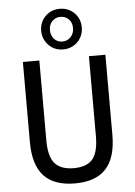

<svg xmlns="http://www.w3.org/2000/svg" viewBox="-64 -1036 768 1092"><g transform="rotate(-5 320.0 -489.5)"><path d="M320 9Q201 9 142.5 -54Q84 -117 84 -248V-705H178V-249Q178 -156 212.5 -117Q247 -78 320 -78Q394 -78 427.5 -117Q461 -156 461 -249V-705H555V-248Q555 -117 496.5 -54Q438 9 320 9ZM319 -756Q285 -756 259.5 -771.5Q234 -787 218.5 -813.5Q203 -840 203 -872Q203 -905 218 -931Q233 -957 259 -972.5Q285 -988 319 -988Q352 -988 378.5 -972.5Q405 -957 420 -931Q435 -905 435 -872Q435 -840 420 -813.5Q405 -787 378.5 -771.5Q352 -756 319 -756ZM318 -801Q347 -801 366 -821.5Q385 -842 385 -872Q385 -904 366 -923Q347 -942 318 -942Q291 -942 272 -922.5Q253 -903 253 -873Q253 -841 271.5 -821Q290 -801 318 -801Z"/></g></svg>

Font: Nunito Sans 7pt Condensed Medium
Style: Regular
Weight: 500
Width: 3
Designer: Vernon Adams
Foundry: Vernon Adams
Version: Version 3.101;gftools[0.9.27]